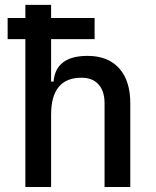

<svg xmlns="http://www.w3.org/2000/svg" viewBox="-20 -752 626 772"><path d="M10.7 -594.7V-679.7H82V-732.4H185.5V-679.7H360.4V-594.7H185.5V-423.8H195.3Q204.1 -527.3 332 -527.3Q414.1 -527.3 459 -477.5Q503.9 -427.7 503.9 -336.9V0H400.4V-336.9Q400.4 -386.2 376 -412.8Q351.6 -439.5 307.6 -439.5Q185.5 -439.5 185.5 -291V0H82V-594.7Z"/></svg>

Font: Cascadia Code NF
Style: Regular
Weight: 400
Monospace: yes
Designer: Aaron Bell
Foundry: Saja Typeworks
Version: Version 2404.023; ttfautohint (v1.8.4)